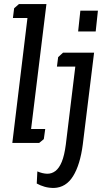

<svg xmlns="http://www.w3.org/2000/svg" viewBox="-20 -708 532 951"><path d="M50 -667 74 -688H210L134 -69H204L197 -19L174 0H41L116 -619H44ZM268 -425 292 -447H446L390 8Q377 108 342 164.5Q307 221 247 223Q222 223 201 217Q180 211 162 201L165 141Q191 152 213.5 152.5Q236 153 254.5 139Q273 125 286 93.5Q299 62 306 8L353 -378H262ZM378 -655H465L454 -552H367Z"/></svg>

Font: Zilla Slab Medium
Style: Regular
Weight: 500
Designer: Typotheque.com
Foundry: Typotheque type foundry
Version: Version 1.1; 2017